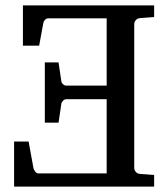

<svg xmlns="http://www.w3.org/2000/svg" viewBox="-20 -691 623 711"><path d="M550.8 -670.9V-627.9L499 -624Q488.3 -623 482.7 -616.2Q477.1 -609.4 477.1 -602.1V-68.8Q477.1 -61.5 482.7 -54.7Q488.3 -47.9 499 -46.9L550.8 -43V0H32.2V-167H85.9L104 -67.9Q105 -62.5 110.4 -55.7Q115.7 -48.8 122.1 -48.8H375V-323.7H225.1Q218.8 -323.7 212.9 -317.4Q207 -311 207 -305.7L196.8 -236.8H146V-460H196.8L207 -391.1Q207 -385.7 212.6 -379.9Q218.3 -374 225.1 -374H375V-623H158.2Q151.4 -623 146.2 -617.2Q141.1 -611.3 140.1 -604L125 -522H64.9V-670.9Z"/></svg>

Font: Tagmukay Beta
Style: Regular
Weight: 400
Designer: Peter Martin
Foundry: SIL International
Version: Version 2.000; dev 82b92eM